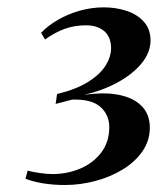

<svg xmlns="http://www.w3.org/2000/svg" viewBox="-20 -928 440 535"><path d="M161 -412.5Q128 -412.5 99.5 -417.2Q71 -422 51 -430L57 -452.5Q72 -448.5 91.5 -445.8Q111 -443 126 -443Q167.5 -443 203.5 -458.2Q239.5 -473.5 261.8 -502.5Q284 -531.5 284.5 -572Q285 -607 260.5 -629.5Q236 -652 181.5 -650.5Q175 -649 166.5 -646.8Q158 -644.5 149.8 -642.2Q141.5 -640 135 -638.5L139 -666Q191 -678.5 224.2 -699Q257.5 -719.5 273.5 -744.2Q289.5 -769 289.5 -794.5Q289 -826 269.8 -841.8Q250.5 -857.5 220 -857.5Q187.5 -857.5 160 -847.5Q132.5 -837.5 105.5 -818L94.5 -836.5Q113.5 -856.5 141 -872.5Q168.5 -888.5 201.5 -898Q234.5 -907.5 269.5 -907.5Q302.5 -907.5 332 -898Q361.5 -888.5 380.2 -868.2Q399 -848 399.5 -816Q399.5 -782 374.8 -751.8Q350 -721.5 308 -698.5Q266 -675.5 214 -663.5Q271 -672 312.2 -663.5Q353.5 -655 375.8 -631.5Q398 -608 397.5 -570.5Q397 -535 376.5 -505.8Q356 -476.5 322 -455.8Q288 -435 246 -423.8Q204 -412.5 161 -412.5Z"/></svg>

Font: Merriweather 120pt SemiBold
Style: Italic
Weight: 600
Italic angle: -7.8°
Version: Version 2.101